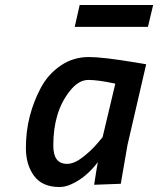

<svg xmlns="http://www.w3.org/2000/svg" viewBox="-20 -740 635 771"><path d="M219 11Q150 11 117 -33.5Q84 -78 84 -145.5Q84 -213 99.5 -273Q115 -333 144 -387.5Q173 -442 223.5 -476.5Q274 -511 337 -511Q393 -511 525 -489L567 -482L492 -158L465 -2L358 2Q369 -70 373 -89Q326 -27 266 0Q242 11 219 11ZM443 -404Q375 -419 335 -419Q295 -419 260 -374Q194 -291 194 -156Q194 -119 207.5 -100.5Q221 -82 249.5 -82Q278 -82 312 -108.5Q346 -135 369 -162L392 -189ZM280 -632 300 -720H595L574 -632Z"/></svg>

Font: Titillium Web SemiBold
Style: Italic
Weight: 600
Italic angle: -13°
Version: Version 1.002;PS 57.000;hotconv 1.0.70;makeotf.lib2.5.55311